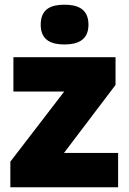

<svg xmlns="http://www.w3.org/2000/svg" viewBox="-20 -796 547 816"><path d="M254 -776C198 -776 153 -759 153 -691C153 -625 198 -607 254 -607C309 -607 356 -625 356 -691C356 -759 309 -776 254 -776ZM482 0V-146H252L471 -435V-553H37V-407H253L24 -109V0Z"/></svg>

Font: Noto Sans Malayalam Black
Style: Regular
Weight: 900
Designer: Jelle Bosma - Monotype Design Team
Foundry: Monotype Imaging Inc.
Version: Version 2.104